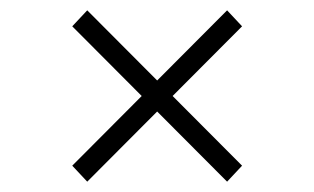

<svg xmlns="http://www.w3.org/2000/svg" viewBox="-20 -536 609 372"><path d="M120 -215 420 -516 449 -485 149 -184ZM120 -485 149 -516 449 -215 420 -184Z"/></svg>

Font: Modern
Style: Regular
Weight: 300
Designer: Julieta Ulanovsky
Foundry: Julieta Ulanovsky
Version: Version 8.000